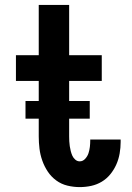

<svg xmlns="http://www.w3.org/2000/svg" viewBox="-20 -755 540 783"><path d="M305 8Q280 8 255 2Q230 -4 209.5 -19Q189 -34 175 -55Q161 -76 152.5 -100Q144 -124 141 -149Q138 -174 138 -199V-425H45V-530H138V-735H262V-530H395V-425H262V-199Q262 -189 262.5 -179Q263 -169 264.5 -159Q266 -149 268.5 -139Q271 -129 275 -120Q279 -111 287 -104Q295 -97 305 -97Q318 -97 327.5 -107.5Q337 -118 341 -130.5Q345 -143 346.5 -156Q348 -169 348 -182Q348 -183 348 -184Q348 -185 348 -186H472Q472 -184 472 -181.5Q472 -179 472 -176Q472 -153 468 -129.5Q464 -106 454.5 -84.5Q445 -63 430 -44.5Q415 -26 395 -14Q375 -2 352 3Q329 8 305 8ZM84 -271V-343H346V-271Z"/></svg>

Font: Iosevka Slab Extrabold
Style: Regular
Weight: 800
Monospace: yes
Designer: Belleve Invis
Foundry: Belleve Invis
Version: Version 11.1.1; ttfautohint (v1.8.3)